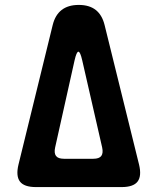

<svg xmlns="http://www.w3.org/2000/svg" viewBox="-20 -760 640 780"><path d="M55 -91 194 -658Q204 -699 230.5 -719.5Q257 -740 300 -740Q343 -740 369 -719.5Q395 -699 405 -658L545 -91Q556 -45 539 -22.5Q522 0 474 0H126Q78 0 61 -22.5Q44 -45 55 -91ZM240 -115H359Q383 -115 391.5 -126.5Q400 -138 395 -161L314 -515Q306 -550 298.5 -550Q291 -550 283 -515L204 -161Q199 -138 207.5 -126.5Q216 -115 240 -115Z"/></svg>

Font: Maple Mono NL
Style: Bold
Weight: 700
Monospace: yes
Designer: subframe7536
Version: Version 7.000